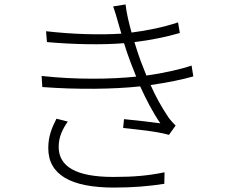

<svg xmlns="http://www.w3.org/2000/svg" viewBox="-20 -807 1040 867"><path d="M286 -258 235 -271C213 -228 198 -190 198 -138C198 -18 300 40 494 40C581 40 652 34 722 23L723 -29C651 -14 585 -8 492 -8C321 -8 245 -56 245 -144C245 -189 262 -223 286 -258ZM514 -703 528 -655C431 -649 309 -652 188 -666L192 -617C316 -606 443 -604 540 -612C549 -583 559 -553 571 -522L595 -461C481 -449 320 -447 168 -464L171 -414C327 -402 493 -404 613 -417C639 -360 669 -301 704 -250C671 -255 600 -263 540 -269L536 -229C602 -222 687 -214 743 -198L773 -240C761 -252 749 -265 740 -278C709 -324 682 -373 660 -423C736 -434 805 -448 853 -462L845 -511C799 -495 722 -477 641 -466L614 -535C606 -558 596 -586 587 -617C658 -625 734 -641 792 -658L784 -706C722 -685 646 -669 574 -660C562 -704 551 -749 547 -787L491 -778C499 -756 507 -729 514 -703Z"/></svg>

Font: Noto Sans SC Light
Style: Regular
Weight: 300
Designer: Ryoko NISHIZUKA 西塚涼子 (kana, bopomofo & ideographs); Paul D. Hunt (Latin, Greek & Cyrillic); Sandoll Communications 산돌커뮤니
Foundry: Adobe
Version: Version 2.004;hotconv 1.0.118;makeotfexe 2.5.65603